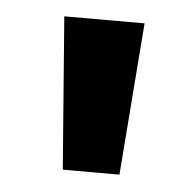

<svg xmlns="http://www.w3.org/2000/svg" viewBox="-32 -747 331 324"><g transform="rotate(5 133.0 -585.0)"><path d="M201 -714 181 -456H85L65 -714Z"/></g></svg>

Font: Noto Sans Armenian
Style: Bold
Weight: 700
Version: Version 2.007